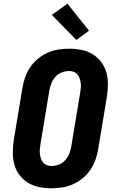

<svg xmlns="http://www.w3.org/2000/svg" viewBox="-20 -1005 640 1033"><path d="M257 8Q223 8 191 1.5Q159 -5 132 -21Q105 -37 85.5 -62.5Q66 -88 57.5 -119Q49 -150 49 -183.5Q49 -217 54 -251L101 -534Q106 -563 116 -591Q126 -619 143.5 -644.5Q161 -670 185 -689.5Q209 -709 237 -721.5Q265 -734 294 -738.5Q323 -743 352 -743Q386 -743 418.5 -736.5Q451 -730 477.5 -714Q504 -698 523.5 -672.5Q543 -647 552 -616Q561 -585 560.5 -551.5Q560 -518 555 -484L508 -201Q503 -172 493 -144Q483 -116 465.5 -90.5Q448 -65 424 -45.5Q400 -26 372 -13.5Q344 -1 315 3.5Q286 8 257 8ZM257 -112Q277 -112 297.5 -120Q318 -128 332 -144.5Q346 -161 353.5 -180.5Q361 -200 364 -220L411 -504Q413 -517 414.5 -530.5Q416 -544 414.5 -557Q413 -570 409 -582Q405 -594 397 -604Q389 -614 377 -618.5Q365 -623 352 -623Q332 -623 311.5 -615Q291 -607 277 -590.5Q263 -574 255.5 -554.5Q248 -535 245 -515L198 -231Q196 -218 194.5 -204.5Q193 -191 194.5 -178Q196 -165 200 -153Q204 -141 212 -131Q220 -121 232 -116.5Q244 -112 257 -112ZM391 -790 259 -925 343 -985 459 -840Z"/></svg>

Font: Iosevka Aile Heavy
Style: Italic
Weight: 900
Italic angle: -9°
Designer: Belleve Invis
Foundry: Belleve Invis
Version: Version 31.1.0; ttfautohint (v1.8.4)